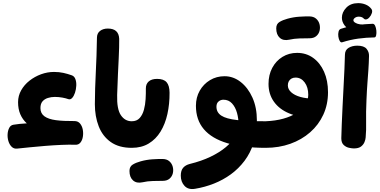

<svg xmlns="http://www.w3.org/2000/svg" viewBox="-20 -964 2475 1252"><path d="M90.8 5.1Q70.2 7.1 55.9 -7.1Q41.6 -21.3 34.8 -43.8Q28.1 -66.2 29.6 -89.6Q31.1 -112.9 40.3 -130.4Q49.6 -147.9 68 -150.7Q86.1 -153.7 108.4 -156.1Q130.7 -158.6 154.7 -159.6Q127 -184.9 112.4 -219Q97.8 -253.1 97.8 -297.9Q97.8 -339.1 118 -375.1Q138.2 -411.1 172.4 -437.9Q206.6 -464.7 247.9 -479.8Q289.2 -494.9 332.2 -494.9Q365.1 -494.9 393.4 -488.7Q421.8 -482.4 447.8 -473Q464.6 -467.2 471.6 -448.3Q478.6 -429.4 477.4 -405.4Q476.3 -381.4 469 -359.3Q461.7 -337.2 450.3 -325Q438.9 -312.8 425.2 -317.6Q411.4 -323 387.1 -327.5Q362.7 -332 337.3 -332Q313.6 -332 292.1 -325.2Q270.6 -318.4 257.1 -302.9Q243.7 -287.3 243.7 -259.1Q243.7 -224.6 269.7 -205.7Q295.8 -186.8 345 -180.3Q394.2 -173.9 464.8 -174.6Q488.1 -174.8 501.7 -158.8Q515.2 -142.8 519.7 -119.4Q524.1 -96.1 520.4 -72.9Q516.8 -49.7 504.5 -34.4Q492.2 -19.2 471.7 -20Q433.9 -21.6 382.3 -19.3Q330.8 -17.1 276 -12.7Q221.2 -8.3 172.3 -3.3Q123.3 1.7 90.8 5.1Z M839 0Q755.7 0 702.2 -37.8Q648.8 -75.7 623.7 -140.3Q598.6 -204.9 598.6 -284.2Q598.6 -337.2 600.4 -388.4Q602.3 -439.7 604.7 -492.3Q607.1 -544.9 609.3 -600.9Q611.6 -656.9 612.2 -718.2Q612.4 -747.1 632.4 -762.4Q652.3 -777.8 683.3 -777.8Q754 -777.8 757.3 -711.4Q757.7 -684.6 756.8 -653.7Q756 -622.9 754 -581.3Q752 -539.7 749.2 -482Q746.4 -424.3 743.9 -344.6Q741.3 -252.2 768.2 -212.8Q795 -173.3 839 -173.3ZM839 0V-173.3L857 -159.8V-12.6Z M839 0V-173.3Q872 -173.3 890.8 -194.3Q909.6 -215.3 918.5 -248.1Q927.4 -280.9 929.5 -317.9Q931.6 -354.9 931.1 -387.1Q930.9 -416.4 949.9 -433Q969 -449.6 1004.3 -449.6Q1047.3 -449.6 1066.4 -427.8Q1085.4 -406 1085.7 -359.3Q1086.1 -285.7 1071.6 -220.3Q1057 -155 1026.7 -105.6Q996.3 -56.2 949.7 -28.1Q903 0 839 0ZM839 0 821 -12.6V-159.8L839 -173.3ZM909.4 224.6Q870.7 233.1 847.5 212.4Q824.3 191.8 824.3 150.7Q824.3 121.9 845.8 109Q867.2 96.1 897.2 88Q936.4 77.1 975.6 74.7Q1014.7 72.2 1039.7 72.7Q1067.3 72.9 1083.9 87.2Q1100.6 101.6 1106.3 122.9Q1112 144.2 1107.1 165.6Q1102.1 186.9 1085.5 201.1Q1068.9 215.3 1041.2 215.3Q1013.8 215.3 977.2 216.3Q940.7 217.3 909.4 224.6Z M1252.9 266.9Q1208.6 274.8 1183.7 248.6Q1158.9 222.4 1158.9 181.1Q1158.9 147.9 1174.3 130Q1189.7 112.1 1217.9 105Q1293.9 86.4 1352.8 58.1Q1411.8 29.8 1452.8 -4.7Q1493.9 -39.1 1514.8 -76.2Q1535.8 -113.3 1535.8 -149.7Q1535.8 -190.4 1525.4 -228Q1515 -265.6 1492.9 -289.7Q1470.8 -313.8 1436.7 -313.8Q1418.7 -313.8 1405.1 -302.2Q1391.4 -290.7 1391.4 -268.1Q1391.4 -230.8 1423.2 -210Q1454.9 -189.2 1525.2 -181.3Q1595.4 -173.3 1711.9 -173.3V0Q1563.7 0 1462.4 -30.3Q1361.1 -60.6 1309.3 -121.4Q1257.6 -182.3 1257.6 -274Q1257.6 -328.8 1282.3 -372.4Q1307.1 -416 1349.5 -441.5Q1391.9 -467 1444.2 -467Q1501.4 -467 1549.3 -429.5Q1597.2 -392 1626.2 -327.4Q1655.1 -262.9 1655.1 -179.4Q1655.1 -98.2 1634 -32.3Q1612.9 33.7 1574.5 84.7Q1536.1 135.7 1485.4 172.6Q1434.8 209.4 1375.6 232.9Q1316.3 256.4 1252.9 266.9ZM1711.9 0V-173.3L1732.4 -154.6V-16.8Z M2071.1 -324.3 2055 -199.9Q2045.1 -198.9 2034.4 -198.4Q2023.8 -197.9 2015.3 -197.9Q1929.7 -197.9 1865.6 -224.7Q1801.4 -251.4 1766.2 -300.8Q1731 -350.2 1731 -417Q1731 -475.6 1755.2 -521.3Q1779.4 -567 1821.8 -593.1Q1864.1 -619.2 1917.4 -619.2Q1977 -619.2 2022.3 -586.4Q2067.6 -553.7 2093.2 -496.1Q2118.9 -438.4 2118.9 -362.4Q2118.9 -282.9 2088.3 -216.3Q2057.8 -149.8 2002.4 -101.3Q1947.1 -52.8 1873.1 -26.4Q1799 0 1712 0L1694 -10V-158.3L1712 -173.3Q1775.9 -175.9 1827.2 -190.1Q1878.6 -204.3 1914.8 -228.2Q1951.1 -252.1 1970.6 -282.1Q1990.1 -312.1 1990.1 -346.2Q1990.1 -394.9 1966.8 -426.5Q1943.4 -458.1 1907.3 -458.1Q1892.1 -458.1 1880.9 -451.8Q1869.7 -445.4 1863.3 -434.1Q1857 -422.8 1857 -407.3Q1857 -382.1 1878.8 -362.4Q1900.6 -342.7 1938.2 -332Q1975.8 -321.3 2022.1 -321.3Q2033.6 -321.3 2046 -322.3Q2058.4 -323.3 2071.1 -324.3ZM1866.4 -705.2Q1827.7 -696.7 1804.5 -717.3Q1781.3 -738 1781.3 -779.1Q1781.3 -807.9 1802.8 -820.8Q1824.2 -833.7 1854.2 -841.8Q1893.4 -852.7 1932.6 -855.1Q1971.7 -857.6 1996.7 -857.1Q2024.3 -856.9 2040.9 -842.6Q2057.6 -828.2 2063.3 -806.9Q2069 -785.6 2064.1 -764.2Q2059.1 -742.9 2042.5 -728.7Q2025.9 -714.4 1998.2 -714.4Q1970.8 -714.4 1934.2 -713.4Q1897.7 -712.4 1866.4 -705.2Z M2287.1 3.9Q2275.4 3.9 2255.9 -0.3Q2236.3 -4.4 2220.9 -18.9Q2205.6 -33.3 2205.6 -62.4Q2206.3 -100.6 2208.6 -155Q2210.9 -209.4 2213.9 -272.4Q2217 -335.4 2220.3 -397.9Q2223.6 -460.4 2226.1 -514.9Q2228.6 -569.4 2229.2 -606.2Q2229.4 -637.9 2253.2 -652.1Q2277 -666.2 2309.6 -666.2Q2353.3 -666.2 2370.3 -645.6Q2387.3 -624.9 2386.3 -598.6Q2385.1 -550 2382.3 -509.9Q2379.6 -469.8 2376 -423.6Q2372.4 -377.4 2369.7 -311.8Q2366.1 -230.3 2367.4 -172.3Q2368.8 -114.2 2364.4 -68Q2363.7 -54.7 2356.9 -37.8Q2350.2 -21 2334.3 -8.6Q2318.4 3.9 2287.1 3.9ZM2380.4 -759.9Q2320.4 -751.2 2282.6 -762.9Q2244.8 -774.6 2227.1 -798.2Q2209.4 -821.9 2209.4 -848.3Q2209.4 -884 2238 -913.8Q2266.6 -943.6 2316 -943.6Q2341.7 -943.6 2364.3 -934.3Q2387 -925 2401.1 -906.6Q2410 -895.4 2405.1 -879.2Q2400.1 -863 2388.2 -850.1Q2376.2 -837.1 2364.3 -837.1Q2357.6 -837.1 2352.6 -842.6Q2346.6 -849.4 2337.9 -852.4Q2329.3 -855.4 2319.3 -855.4Q2304.9 -855.4 2294.7 -847.9Q2284.4 -840.3 2284.4 -831.4Q2284.4 -818.6 2312.1 -808.8Q2339.8 -799.1 2410 -808.9ZM2211.3 -688.3Q2202 -685.3 2195.3 -697Q2188.7 -708.7 2186.3 -725.5Q2183.9 -742.3 2187.6 -757.4Q2191.2 -772.4 2203.3 -776.2Q2254.7 -792.8 2306.3 -800.1Q2357.9 -807.3 2410 -808.9Q2420.3 -808.9 2426.4 -795.6Q2432.4 -782.3 2434.1 -764.7Q2435.8 -747.1 2432.8 -733.6Q2429.8 -720 2421.4 -720Q2369.3 -719.4 2316.4 -712.2Q2263.4 -704.9 2211.3 -688.3Z"/></svg>

Font: Playpen Sans Arabic
Style: Regular
Weight: 400
Designer: Azza Alameddine, Laura Meseguer, Veronika Burian, José Scaglione
Foundry: TypeTogether
Version: Version 2.000